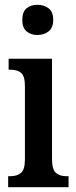

<svg xmlns="http://www.w3.org/2000/svg" viewBox="-20 -781 319 801"><path d="M136 -635Q109 -635 91 -650Q73 -665 73 -698Q73 -732 91 -746.5Q109 -761 136 -761Q163 -761 182.5 -746.5Q202 -732 202 -698Q202 -665 182.5 -650Q163 -635 136 -635ZM14 0V-46H24Q51 -46 67.5 -59.5Q84 -73 84 -117V-421Q84 -463 68.5 -476.5Q53 -490 27 -490H16V-536H197V-119Q197 -74 213 -60Q229 -46 256 -46H266V0Z"/></svg>

Font: Noto Serif Devanagari ExtraCondensed SemiBold
Style: Regular
Weight: 600
Width: 2
Designer: Universal Thirst, Indian Type Foundry and the Monotype Design Team
Foundry: Monotype Imaging Inc.
Version: Version 2.004; ttfautohint (v1.8.4.7-5d5b)